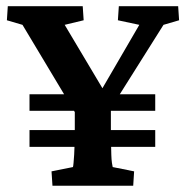

<svg xmlns="http://www.w3.org/2000/svg" viewBox="-20 -593 594 613"><path d="M74.2 -239.3V-292H475.6V-239.3ZM74.2 -124V-177.7H475.6V-124ZM502 -513.7 297.9 -189.5 334 -277.3V-181.6Q334 -157.2 334.5 -136.2Q335 -115.2 335.4 -99.1Q335.9 -83 337.4 -72.8Q338.9 -62.5 339.8 -59.6L408.2 -45.9L405.3 0H147.5L144.5 -45.9L212.9 -59.6Q213.9 -62.5 214.8 -72.8Q215.8 -83 216.8 -99.1Q217.8 -115.2 218.3 -136.2Q218.8 -157.2 218.8 -181.6V-277.3L246.1 -189.5L51.8 -513.7L2 -528.3L4.9 -573.2H244.1L247.1 -528.3L186.5 -513.7L317.4 -293.9H296.9L424.8 -513.7L356.4 -528.3L359.4 -573.2H548.8L551.8 -528.3Z"/></svg>

Font: Crimson Pro ExtraLight SemiBold
Style: Regular
Weight: 600
Version: Version 1.002